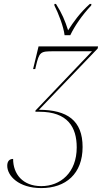

<svg xmlns="http://www.w3.org/2000/svg" viewBox="-20 -951 521 981"><path d="M310 -771H339C362 -819 399 -873 446 -923L447 -931H439C387 -884 354 -837 328 -796C312 -846 297 -882 266 -931H258V-923C278 -884 305 -815 310 -771ZM191 10C316 10 402 -63 402 -200C402 -335 324 -390 179 -390L479 -703L481 -714H177L149 -598H160L163 -611C181 -687 186 -689 255 -689H450L161 -386V-380H181C326 -380 372 -301 372 -198C372 -69 289 0 191 0C96 0 47 -62 47 -139C28 -139 17 -127 17 -104C17 -53 75 10 191 10Z"/></svg>

Font: Noto Serif Display Condensed Thin
Style: Italic
Weight: 100
Width: 3
Italic angle: -12°
Designer: Monotype Design Team
Foundry: Monotype Imaging Inc.
Version: Version 2.009